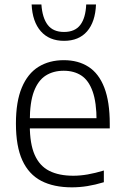

<svg xmlns="http://www.w3.org/2000/svg" viewBox="-20 -814 544 844"><path d="M296 9.5Q216 9.5 161.2 -19Q106.5 -47.5 78.2 -109.2Q50 -171 50 -271Q50 -367.5 76 -429.2Q102 -491 149.2 -520.2Q196.5 -549.5 260.5 -549.5Q324 -549.5 369.2 -520.2Q414.5 -491 438.5 -429Q462.5 -367 462.5 -270V-249.5H81.5V-294.5H420L404.5 -282Q404.5 -363.5 387.2 -412Q370 -460.5 337.8 -481.8Q305.5 -503 260 -503Q214.5 -503 181 -481.8Q147.5 -460.5 129.2 -412.2Q111 -364 111 -282V-263Q111 -182 132.5 -133.2Q154 -84.5 196.5 -63Q239 -41.5 302 -41.5Q332.5 -41.5 365.5 -47.2Q398.5 -53 436.5 -64.5V-13Q398.5 -1.5 364.2 4Q330 9.5 296 9.5ZM261.5 -634.5Q196.5 -634.5 159.5 -676.5Q122.5 -718.5 119 -794.5H162Q166 -735.5 189.8 -704.5Q213.5 -673.5 261.5 -673.5Q309.5 -673.5 333 -704.5Q356.5 -735.5 359 -794.5H402Q399 -718 362.8 -676.2Q326.5 -634.5 261.5 -634.5Z"/></svg>

Font: Encode Sans Condensed Thin Light
Style: Regular
Weight: 300
Version: Version 3.002